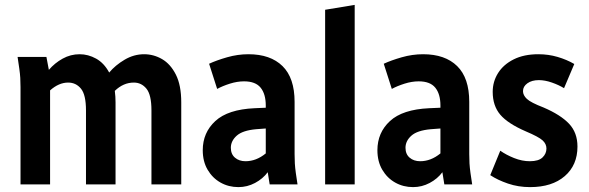

<svg xmlns="http://www.w3.org/2000/svg" viewBox="-20 -755 2411 786"><path d="M52 -522H170L180 -469Q204 -497 236.5 -515Q269 -533 306 -533Q341 -533 373.5 -515Q406 -497 427 -458Q452 -488 490 -510.5Q528 -533 570 -533Q609 -533 643.5 -513Q678 -493 700 -449.5Q722 -406 722 -336V0H600V-303Q600 -367 579.5 -392Q559 -417 528 -417Q485 -417 450 -383Q453 -360 453 -336V0H332V-303Q332 -367 311.5 -392Q291 -417 259 -417Q221 -417 185 -385V0H64V-398Q64 -419 63 -436Q62 -453 59 -474Z M810 -140Q810 -212 861.5 -259.5Q913 -307 1022 -312L1068 -314V-323Q1068 -370 1047 -396Q1026 -422 979 -422Q951 -422 921 -412.5Q891 -403 869 -391L836 -494Q866 -508 909.5 -520.5Q953 -533 997 -533Q1087 -533 1136.5 -484.5Q1186 -436 1186 -338V-124Q1186 -103 1187 -86Q1188 -69 1191 -47L1198 0H1084L1076 -50Q1056 -23 1024 -6Q992 11 956 11Q916 11 883 -7.5Q850 -26 830 -60Q810 -94 810 -140ZM925 -150Q925 -124 942 -109.5Q959 -95 985 -95Q1029 -95 1068 -127V-229L1028 -226Q973 -221 949 -199.5Q925 -178 925 -150Z M1311 0V-715L1432 -735V0Z M1525 -140Q1525 -212 1576.5 -259.5Q1628 -307 1737 -312L1783 -314V-323Q1783 -370 1762 -396Q1741 -422 1694 -422Q1666 -422 1636 -412.5Q1606 -403 1584 -391L1551 -494Q1581 -508 1624.5 -520.5Q1668 -533 1712 -533Q1802 -533 1851.5 -484.5Q1901 -436 1901 -338V-124Q1901 -103 1902 -86Q1903 -69 1906 -47L1913 0H1799L1791 -50Q1771 -23 1739 -6Q1707 11 1671 11Q1631 11 1598 -7.5Q1565 -26 1545 -60Q1525 -94 1525 -140ZM1640 -150Q1640 -124 1657 -109.5Q1674 -95 1700 -95Q1744 -95 1783 -127V-229L1743 -226Q1688 -221 1664 -199.5Q1640 -178 1640 -150Z M1987 -38 2028 -138Q2052 -121 2084.5 -108Q2117 -95 2149 -95Q2185 -95 2201 -110.5Q2217 -126 2217 -147Q2217 -166 2201 -180.5Q2185 -195 2133 -217Q2059 -249 2028 -285.5Q1997 -322 1997 -379Q1997 -421 2019 -456Q2041 -491 2083 -512Q2125 -533 2184 -533Q2225 -533 2262.5 -522Q2300 -511 2331 -493L2289 -394Q2268 -407 2239.5 -417Q2211 -427 2186 -427Q2157 -427 2139 -414Q2121 -401 2121 -382Q2121 -365 2137 -350Q2153 -335 2205 -315Q2275 -285 2309.5 -248.5Q2344 -212 2344 -155Q2344 -79 2292 -34Q2240 11 2150 11Q2102 11 2059.5 -3.5Q2017 -18 1987 -38Z"/></svg>

Font: Radio Canada Condensed SemiBold
Style: Regular
Weight: 600
Width: 3
Designer: Charles Daoud, Etienne Aubert Bonn, Alexandre Saumier Demers, Jacques Le Bailly
Foundry: Radio-Canada
Version: Version 2.104; ttfautohint (v1.8.4.7-5d5b);gftools[0.9.28.de